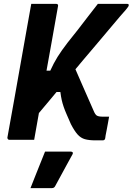

<svg xmlns="http://www.w3.org/2000/svg" viewBox="-20 -720 684 989"><path d="M346 -415Q375 -349 404 -282Q433 -215 462 -150Q470 -130 479 -124.5Q488 -119 511 -119Q516 -119 519.5 -119Q523 -119 527 -119H542Q539 -104 536 -85.5Q533 -67 529.5 -50.5Q526 -34 524 -22.5Q522 -11 522 -8Q521 -2 517.5 0.5Q514 3 509 3Q506 3 501 3Q496 3 489.5 3Q483 3 472 3Q439 3 417.5 -3Q396 -9 379.5 -27.5Q363 -46 345 -81Q332 -111 323 -131.5Q314 -152 308 -169.5Q302 -187 298 -204.5Q294 -222 291 -246H230ZM636 -700Q639 -700 640.5 -699Q642 -698 643 -696Q644 -694 643 -692Q643 -690 640.5 -685.5Q638 -681 628.5 -670Q619 -659 597 -634Q573 -606 543 -570Q513 -534 478.5 -493.5Q444 -453 406 -408Q368 -363 327.5 -314Q287 -265 244.5 -214Q202 -163 158 -111L194 -356H239Q248 -376 257 -393Q266 -410 276.5 -427Q287 -444 299.5 -461.5Q312 -479 328 -500Q355 -533 382 -568Q409 -603 435 -637Q461 -671 484 -700ZM141 -700Q175 -700 206 -700Q237 -700 270 -700Q275 -700 277.5 -697Q280 -694 279 -689Q264 -603 248.5 -517Q233 -431 217.5 -344.5Q202 -258 186.5 -172Q171 -86 156 0Q123 0 92 0Q61 0 27 0Q23 0 20.5 -3.5Q18 -7 18 -11Q36 -108 53 -205.5Q70 -303 87.5 -400Q105 -497 122 -594Q127 -621 131.5 -647Q136 -673 141 -700ZM212 61Q235 61 257 61Q279 61 301 61Q323 61 345 61Q351 61 354 64.5Q357 68 354 74Q338 103 323.5 129.5Q309 156 295 182Q281 208 264 239Q262 243 258 246Q254 249 247 249Q227 249 198 249Q169 249 137 249Q150 216 162.5 184.5Q175 153 187.5 122Q200 91 212 61Z"/></svg>

Font: RecMonoLinear Nerd Font Mono
Style: Bold Italic
Weight: 700
Italic angle: -10°
Monospace: yes
Version: Version 1.085; ttfautohint (v1.8.4.7-5d5b);Nerd Fonts 3.2.1